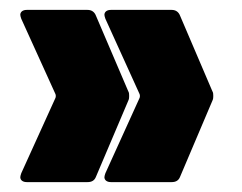

<svg xmlns="http://www.w3.org/2000/svg" viewBox="-20 -475 490 388"><path d="M34 -107H157C165 -107 171 -110 174 -118L239 -271C241 -275 241 -278 241 -281C241 -284 241 -288 239 -291L174 -443C171 -451 165 -455 157 -455H34C26 -455 21 -451 21 -445C21 -443 22 -440 23 -437L92 -285C93 -283 93 -279 92 -277L23 -125C22 -122 21 -119 21 -117C21 -111 26 -107 34 -107ZM204 -107H327C335 -107 341 -110 344 -118L409 -271C411 -275 411 -278 411 -281C411 -284 411 -288 409 -291L344 -443C341 -451 335 -455 327 -455H204C196 -455 191 -451 191 -445C191 -443 192 -440 193 -437L262 -285C263 -283 263 -279 262 -277L193 -125C192 -122 191 -119 191 -117C191 -111 196 -107 204 -107Z"/></svg>

Font: Barlow Condensed Black
Style: Regular
Weight: 900
Width: 3
Designer: Jeremy Tribby
Foundry: Tribby Type
Version: Version 1.422;hotconv 1.0.109;makeotfexe 2.5.65596